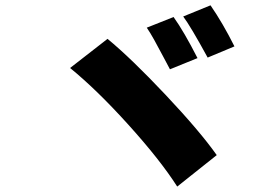

<svg xmlns="http://www.w3.org/2000/svg" viewBox="-20 -768 1040 721"><path d="M531.2 -664.1 631.8 -704.1Q670.9 -649.4 721.7 -549.8L618.2 -507.8Q612.3 -518.6 593.3 -554.7Q574.2 -590.8 559.1 -618.2Q543.9 -645.5 531.2 -664.1ZM668 -706.1 770.5 -748Q816.4 -681.6 860.4 -593.8L759.8 -551.8Q695.3 -669.9 668 -706.1ZM243.2 -512.7 383.8 -622.1Q471.7 -549.8 601.1 -412.6Q730.5 -275.4 793.9 -185.5L645.5 -67.4Q581.1 -168 462.4 -299.3Q343.8 -430.7 243.2 -512.7Z"/></svg>

Font: GenEi Gothic M Heavy
Style: Regular
Weight: 800
Designer: o_tamon (Modified); [Source Han Sans]
Ryoko NISHIZUKA  (kana & ideographs); Paul D. Hunt (Latin, Greek & Cyrillic); Wenl
Version: Version 1.1a;Original Version 1.004